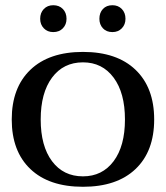

<svg xmlns="http://www.w3.org/2000/svg" viewBox="-20 -706 636 736"><path d="M134 -634Q134 -657 148 -671.5Q162 -686 184 -686Q207 -686 221 -671.5Q235 -657 235 -634Q235 -612 221 -597.5Q207 -583 184 -583Q162 -583 148 -597.5Q134 -612 134 -634ZM361 -634Q361 -657 374.5 -671.5Q388 -686 411 -686Q433 -686 447 -671.5Q461 -657 461 -634Q461 -612 447 -597.5Q433 -583 411 -583Q388 -583 374.5 -597.5Q361 -612 361 -634ZM25 -248Q25 -370 96.5 -438.5Q168 -507 298 -507Q428 -507 499.5 -438.5Q571 -370 571 -248Q571 -126 499.5 -58Q428 10 298 10Q168 10 96.5 -58Q25 -126 25 -248ZM459 -248Q459 -350 415.5 -408.5Q372 -467 298 -467Q223 -467 179.5 -408.5Q136 -350 136 -248Q136 -146 179.5 -88Q223 -30 298 -30Q372 -30 415.5 -88Q459 -146 459 -248Z"/></svg>

Font: Trirong Medium
Style: Regular
Weight: 500
Designer: Katatrad Team
Foundry: CadsonDemak
Version: Version 1.001